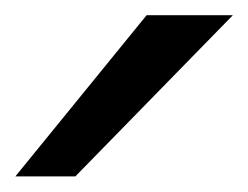

<svg xmlns="http://www.w3.org/2000/svg" viewBox="-20 -801 323 250"><path d="M283.2 -781.2 78.1 -571.3H0L170.9 -781.2Z"/></svg>

Font: Andika
Style: Regular
Weight: 400
Designer: Victor Gaultney, Annie Olsen, Julie Remington, Don Collingsworth, Eric Hays
Foundry: SIL International
Version: Version 1.001